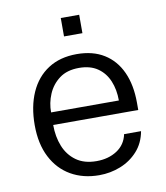

<svg xmlns="http://www.w3.org/2000/svg" viewBox="-80 -761 722 837"><g transform="rotate(-10 281.0 -342.0)"><path d="M132 -240.5Q132 -188.5 149 -146Q166 -103.5 201.5 -78Q237 -52.5 291.5 -52.5Q344 -52.5 382 -77.2Q420 -102 429.5 -147.5H504.5Q495 -95.5 463.2 -60.5Q431.5 -25.5 386.8 -7.8Q342 10 292.5 10Q221.5 10 167.2 -21.2Q113 -52.5 82.8 -111.5Q52.5 -170.5 52.5 -253.5Q52.5 -336 80 -397.8Q107.5 -459.5 159.8 -493.2Q212 -527 286 -527Q357.5 -527 407 -496.2Q456.5 -465.5 482.5 -408.5Q508.5 -351.5 508.5 -272.5V-240.5ZM132.5 -296H432.5Q432.5 -344 416.5 -382.5Q400.5 -421 368 -443.5Q335.5 -466 285.5 -466Q232.5 -466 198.8 -440.8Q165 -415.5 148.5 -376.5Q132 -337.5 132.5 -296ZM245.5 -612.5V-694H327V-612.5Z"/></g></svg>

Font: Public Sans Light
Style: Regular
Weight: 300
Designer: The Public Sans Project Authors: Dan O. Williams and USWDS (Libre Franklin designed by Pablo Impallari and Rodrigo Fuenz
Version: Version 1.007